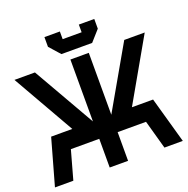

<svg xmlns="http://www.w3.org/2000/svg" viewBox="-156 -1027 1147 1170"><g transform="rotate(-20 417.5 -441.5)"><path d="M477.1 0H357.9V-186H173.8L122.1 0H2.9L86.9 -298.8H224.1L-4.9 -700.2H127.9L357.9 -298.8V-700.2H477.1V-298.8L707 -700.2H839.8L610.8 -298.8H748L832 0H712.9L661.1 -186H477.1ZM255.9 -819.8V-882.8H356V-833H479V-882.8H579.1V-819.8L517.1 -750H317.9Z"/></g></svg>

Font: Cakra Normal
Style: Regular
Weight: 400
Designer: Lucia Kollert, Vojtech Kollert
Foundry: OoM Type
Version: Version 1.000;Glyphs 3.1.1 (3148)